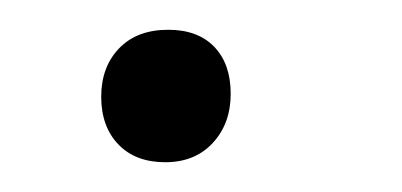

<svg xmlns="http://www.w3.org/2000/svg" viewBox="-20 -104 270 129"><path d="M93 -84Q113 -84 124 -72.5Q135 -61 135 -41Q135 -21 123 -8Q111 5 91 5Q71 5 59.5 -7Q48 -19 48 -39Q48 -59 60 -71.5Q72 -84 93 -84Z"/></svg>

Font: Alegreya Sans
Style: Italic
Weight: 400
Italic angle: -7°
Designer: Juan Pablo del Peral
Foundry: Huerta Tipografica
Version: Version 2.007